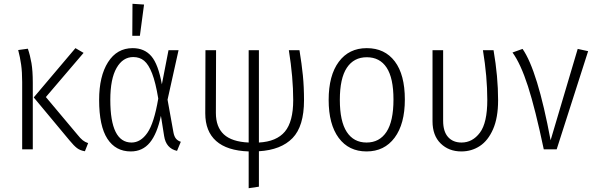

<svg xmlns="http://www.w3.org/2000/svg" viewBox="-20 -788 3139 1013"><path d="M222 -276 389 -77Q404 -58 416.5 -48Q429 -38 445 -33L428 10Q403 6 386.5 -6.5Q370 -19 347 -47L158 -274L378 -534L421 -509ZM153 -352V0H97V-355Q97 -408 91.5 -447Q86 -486 76 -524L127 -531Q139 -496 146 -455Q153 -414 153 -352Z M834 -343 869 -523H922L864 -262L895 -90Q899 -68 908.5 -56.5Q918 -45 934 -40L914 8Q856 -5 846 -70L829 -177Q809 -82 770.5 -35.5Q732 11 670 11Q590 11 546.5 -56Q503 -123 503 -261Q503 -386 550 -460Q597 -534 680 -534Q742 -534 778.5 -491.5Q815 -449 834 -343ZM562 -261Q562 -36 674 -36Q722 -36 757.5 -87Q793 -138 815 -268Q801 -353 782.5 -400.5Q764 -448 740.5 -467.5Q717 -487 683 -487Q628 -487 595 -429.5Q562 -372 562 -261ZM740 -764 718 -599H678L679 -768Z M1346 10V197L1292 205V11Q1178 7 1120.5 -44Q1063 -95 1063 -190L1064 -523H1120L1119 -192Q1119 -118 1161 -79Q1203 -40 1292 -36V-523H1346V-36Q1439 -41 1483 -93.5Q1527 -146 1527 -260Q1527 -379 1504 -523H1560Q1572 -450 1578 -390Q1584 -330 1584 -259Q1584 -122 1523.5 -59.5Q1463 3 1346 10Z M2116 -263Q2116 -134 2062 -61.5Q2008 11 1914 11Q1820 11 1767 -60.5Q1714 -132 1714 -261Q1714 -390 1767.5 -462Q1821 -534 1915 -534Q2010 -534 2063 -464Q2116 -394 2116 -263ZM1773 -261Q1773 -148 1809.5 -92Q1846 -36 1914 -36Q1982 -36 2019 -92Q2056 -148 2056 -263Q2056 -376 2020 -431Q1984 -486 1915 -486Q1847 -486 1810 -430.5Q1773 -375 1773 -261Z M2608 -259Q2608 -167 2581.5 -106.5Q2555 -46 2511.5 -17.5Q2468 11 2414 11Q2348 11 2305 -31Q2262 -73 2262 -148V-523H2318V-151Q2318 -94 2344 -65Q2370 -36 2415 -36Q2473 -36 2512 -88Q2551 -140 2551 -261Q2551 -383 2528 -523H2584Q2608 -384 2608 -259Z M2885 -48 3028 -530 3083 -518 2917 0H2849Q2804 -214 2765.5 -333Q2727 -452 2684 -511L2737 -530Q2816 -417 2885 -48Z"/></svg>

Font: Fira Sans Condensed Light
Style: Regular
Weight: 300
Width: 3
Designer: bBox Type GmbH & Carrois Corporate GbR & Edenspiekermann AG
Foundry: bBox Type GmbH & Carrois Corporate GbR & Edenspiekermann AG
Version: Version 4.301